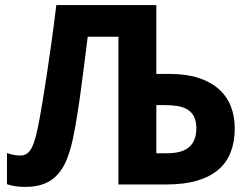

<svg xmlns="http://www.w3.org/2000/svg" viewBox="-20 -734 999 764"><path d="M602.1 -439.9H654.8Q721.7 -439.9 770.5 -423.8Q819.3 -407.7 851.3 -378.9Q883.3 -350.1 898.7 -310.3Q914.1 -270.5 914.1 -223.1Q914.1 -170.4 898.2 -128.9Q882.3 -87.4 848.9 -58.8Q815.4 -30.3 764.2 -15.1Q712.9 0 642.1 0H451.2V-587.9H329.1Q323.2 -542 316.4 -487.3Q309.6 -432.6 302.2 -378.2Q294.9 -323.7 286.9 -273.7Q278.8 -223.6 271 -186Q261.2 -139.2 247.1 -102.8Q232.9 -66.4 210.9 -41.3Q189 -16.1 157 -3.2Q125 9.8 80.1 9.8Q59.6 9.8 41.5 7.1Q23.4 4.4 7.8 -1V-125Q20.5 -120.6 33.2 -117.9Q45.9 -115.2 61 -115.2Q75.7 -115.2 86.4 -122.1Q97.2 -128.9 106 -145.5Q114.7 -162.1 122.1 -189.9Q129.4 -217.8 137.2 -259.8Q141.6 -284.2 149.2 -329.1Q156.7 -374 165.8 -433.8Q174.8 -493.7 184.8 -565.2Q194.8 -636.7 204.1 -713.9H602.1ZM602.1 -124H643.1Q670.4 -124 692.1 -129.2Q713.9 -134.3 729.2 -146Q744.6 -157.7 752.9 -176.8Q761.2 -195.8 761.2 -223.1Q761.2 -251.5 752.2 -269.5Q743.2 -287.6 726.6 -297.9Q710 -308.1 686.3 -312Q662.6 -315.9 632.8 -315.9H602.1Z"/></svg>

Font: Droid Sans
Style: Bold
Weight: 700
Foundry: Ascender Corporation
Version: Version 1.00 build 112